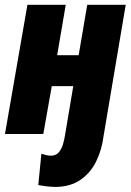

<svg xmlns="http://www.w3.org/2000/svg" viewBox="-33 -548 534 785"><path d="M79.1 -528.3H235.8L200.7 -322.3H288.6L323.7 -528.3H481L390.6 7.3Q383.8 63 360.8 110.6Q337.9 158.2 296.4 187Q254.9 215.8 193.4 216.3Q175.8 215.8 158.2 213.9Q140.6 211.9 123.5 208.5L136.2 80.6Q146 83.5 156.2 86.2Q166.5 88.9 176.8 88.4Q196.8 87.9 208 74.2Q219.2 60.5 224.6 41.5Q230 22.5 232.4 7.3L266.6 -195.8H178.7L144 0H-12.7Z"/></svg>

Font: Roboto Condensed Black
Style: Italic
Weight: 900
Italic angle: -12°
Designer: Christian Robertson
Foundry: Google
Version: Version 3.008; 2023